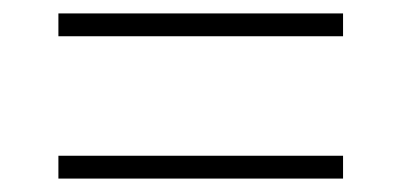

<svg xmlns="http://www.w3.org/2000/svg" viewBox="-20 -500 599 286"><path d="M67 -446V-480H491V-446ZM67 -234V-268H491V-234Z"/></svg>

Font: Noto Serif Gujarati ExtraLight
Style: Regular
Weight: 250
Version: Version 2.102